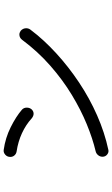

<svg xmlns="http://www.w3.org/2000/svg" viewBox="196 -836 608 1040"><g transform="rotate(-90 500.0 -316.0)"><path d="M427 -448Q417 -438 404 -438Q391 -438 378 -449Q344 -480 298.5 -501Q253 -522 200 -530Q187 -532 178.5 -541.5Q170 -551 170 -564Q170 -581 182 -591.5Q194 -602 208 -600Q273 -591 331 -562Q389 -533 426 -501Q437 -491 437 -475Q437 -459 427 -448ZM208 -33Q195 -30 183 -39.5Q171 -49 171 -65Q171 -78 179.5 -88.5Q188 -99 201 -102Q269 -118 347 -150Q425 -182 506 -231Q587 -280 664 -347.5Q741 -415 805 -501Q816 -515 833 -515Q843 -515 853 -508Q867 -496 867 -478Q867 -466 860 -456Q806 -384 732.5 -316.5Q659 -249 573.5 -192Q488 -135 395 -94Q302 -53 208 -33Z"/></g></svg>

Font: Kiwi Maru Light
Style: Regular
Weight: 300
Designer: Hiroki-Chan
Version: Version 1.100